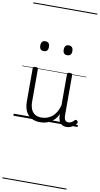

<svg xmlns="http://www.w3.org/2000/svg" viewBox="-172 -1207 990 1904"><g transform="rotate(10 323.0 -255.0)"><path d="M270 18Q222 18 185 -1.5Q148 -21 127.5 -61.5Q107 -102 107 -166V-496Q107 -505 113 -509.5Q119 -514 132 -514Q146 -514 152.5 -509.5Q159 -505 159 -496V-171Q159 -127 171.5 -95.5Q184 -64 210 -47Q236 -30 277 -30Q306 -30 333 -39Q360 -48 383 -66.5Q406 -85 424 -115Q442 -145 452 -186V-496Q452 -506 458.5 -510.5Q465 -515 479 -515Q492 -515 498 -510.5Q504 -506 504 -496V-93Q504 -73 508.5 -58.5Q513 -44 523 -36.5Q533 -29 547 -29Q557 -29 567 -32.5Q577 -36 587 -43Q597 -50 607 -61Q613 -67 620 -66.5Q627 -66 633 -59Q638 -54 639.5 -47Q641 -40 636 -34Q625 -19 609 -7Q593 5 575 12Q557 19 537 19Q517 19 502 13Q487 7 476 -5Q465 -17 459 -35Q453 -53 452 -76V-97Q437 -63 415.5 -41Q394 -19 370 -6Q346 7 320.5 12.5Q295 18 270 18ZM185 -683Q163 -683 152.5 -695Q142 -707 142 -732Q142 -757 152.5 -769.5Q163 -782 185 -782Q207 -782 218 -769.5Q229 -757 229 -732Q229 -707 218 -695Q207 -683 185 -683ZM421 -683Q399 -683 388.5 -695Q378 -707 378 -732Q378 -757 388.5 -769.5Q399 -782 421 -782Q443 -782 454 -769.5Q465 -757 465 -732Q465 -707 454 -695Q443 -683 421 -683ZM0 621H646V631H0ZM0 -20H646V0H0ZM0 -505H646V-500H0ZM0 -1141H646V-1131H0Z"/></g></svg>

Font: Playwrite BR Guides
Style: Regular
Weight: 400
Designer: Veronika Burian, José Scaglione
Foundry: TypeTogether
Version: Version 1.003